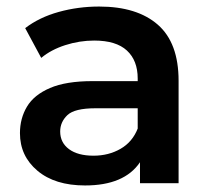

<svg xmlns="http://www.w3.org/2000/svg" viewBox="-20 -560 637 587"><path d="M408 0V-64Q360 7 240 7Q148 7 94.5 -38Q41 -83 41 -153Q41 -198 62.5 -234Q84 -270 133 -291Q182 -312 263 -312H401V-320Q401 -375 368 -405.5Q335 -436 268 -436Q223 -436 179.5 -422Q136 -408 106 -383L57 -474Q100 -507 159.5 -523.5Q219 -540 283 -540Q399 -540 462.5 -484.5Q526 -429 526 -313V0ZM401 -167V-229H272Q208 -229 186 -208Q164 -187 164 -158Q164 -124 191 -104Q218 -84 266 -84Q312 -84 348.5 -105Q385 -126 401 -167Z"/></svg>

Font: Montserrat SemiBold
Style: Regular
Weight: 600
Designer: Julieta Ulanovsky
Foundry: Julieta Ulanovsky
Version: Version 9.000; ttfautohint (v1.8.4.7-5d5b)